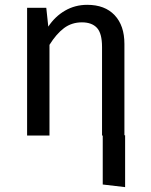

<svg xmlns="http://www.w3.org/2000/svg" viewBox="-20 -559 622 792"><path d="M493.2 -1H496.1V212.9L403.8 202.1V0H400.9V-365.2Q400.9 -421.4 379.9 -444.1Q358.9 -466.8 317.9 -466.8Q275.9 -466.8 244.1 -443.1Q212.4 -419.4 184.1 -374V0H91.8V-526.9H170.9L179.2 -449.2Q207 -491.2 248.3 -515.1Q289.6 -539.1 339.8 -539.1Q412.6 -539.1 452.9 -496.3Q493.2 -453.6 493.2 -377.9Z"/></svg>

Font: FiraGO
Style: Regular
Weight: 400
Designer: bBox Type
Foundry: bBox Type GmbH
Version: Version 1.001;PS 001.001;hotconv 1.0.88;makeotf.lib2.5.64775